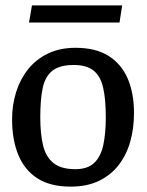

<svg xmlns="http://www.w3.org/2000/svg" viewBox="-20 -684 547 715"><path d="M243 11Q168 11 120 -19.5Q72 -50 48.5 -106.5Q25 -163 25 -240Q25 -293 40 -341Q55 -389 84.5 -426Q114 -463 158.5 -484.5Q203 -506 261 -506Q336 -506 384 -476Q432 -446 455.5 -391.5Q479 -337 479 -263Q479 -206 465 -156.5Q451 -107 422 -69.5Q393 -32 348.5 -10.5Q304 11 243 11ZM260 -54Q307 -54 331.5 -78Q356 -102 365 -145.5Q374 -189 374 -247Q374 -315 364 -358Q354 -401 328 -421.5Q302 -442 255 -442Q202 -442 175 -420.5Q148 -399 139 -356Q130 -313 130 -247Q130 -185 140.5 -142Q151 -99 179.5 -76.5Q208 -54 260 -54ZM88 -600 99 -664H435L425 -600Z"/></svg>

Font: Faustina Light Medium
Style: Regular
Weight: 500
Version: Version 1.200